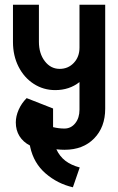

<svg xmlns="http://www.w3.org/2000/svg" viewBox="-20 -665 501 814"><path d="M317 -645H426V-204Q426 -126 379 -78Q332 -30 254 -30H253Q239 -30 219 -32Q233 -2 257 16.5Q281 35 318 45L289 129Q224 114 173.5 70.5Q123 27 108 -42L107 -48Q78 -63 62.5 -88Q47 -113 47 -146Q47 -172 59 -199.5Q71 -227 93 -249L205 -205V-126Q229 -120 253 -120Q281 -120 299 -142.5Q317 -165 317 -200V-317Q274 -283 214 -283Q164 -283 123 -309.5Q82 -336 58.5 -382.5Q35 -429 35 -487V-645H145V-488Q145 -438 170 -405.5Q195 -373 233 -373Q269 -373 293 -398.5Q317 -424 317 -463Z"/></svg>

Font: Akshar Medium
Style: Regular
Weight: 500
Designer: Tall Chai
Foundry: Tall Chai
Version: Version 1.000